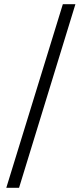

<svg xmlns="http://www.w3.org/2000/svg" viewBox="-20 -730 390 910"><path d="M337.4 -710 70.3 160.2H9.8L277.8 -710Z"/></svg>

Font: Varta
Style: Regular
Weight: 400
Designer: Joana Correia, Viktoriya Grabowska, Eben Sorkin
Foundry: Sorkin Type
Version: Version 1.003; ttfautohint (v1.3) -l 8 -r 24 -G 200 -x 12 -H